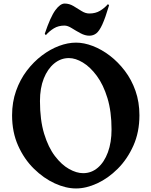

<svg xmlns="http://www.w3.org/2000/svg" viewBox="-20 -1041 851 1081"><path d="M594 -1011Q573 -940 556 -903Q539 -866 522 -853Q505 -840 483 -840Q459 -840 433 -854Q407 -868 384 -882.5Q361 -897 343 -897Q309 -897 283.5 -881.5Q258 -866 238 -843L232 -851Q264 -946 291.5 -983.5Q319 -1021 344 -1021Q370 -1021 393.5 -1007Q417 -993 439 -979Q461 -965 483 -965Q518 -965 543.5 -980.5Q569 -996 588 -1018ZM408 20Q351 20 288.5 -8.5Q226 -37 171 -91Q116 -145 82 -221Q48 -297 48 -392Q48 -466 70.5 -529.5Q93 -593 131 -643Q169 -693 216 -728.5Q263 -764 312.5 -782.5Q362 -801 408 -801Q453 -801 502.5 -782Q552 -763 598.5 -727.5Q645 -692 683 -642Q721 -592 743 -529Q765 -466 765 -392Q765 -297 731 -221Q697 -145 643 -91Q589 -37 527 -8.5Q465 20 408 20ZM448 -66Q495 -66 531 -97Q567 -128 587.5 -183.5Q608 -239 608 -312Q608 -413 585 -488.5Q562 -564 525 -614Q488 -664 446.5 -689Q405 -714 368 -714Q322 -714 285 -683.5Q248 -653 226.5 -599Q205 -545 205 -472Q205 -365 228.5 -288Q252 -211 289.5 -162Q327 -113 369 -89.5Q411 -66 448 -66Z"/></svg>

Font: Reggae One
Style: Regular
Weight: 400
Designer: Fontworks Inc.
Foundry: Fontworks Inc.
Version: Version 1.100